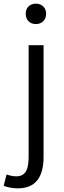

<svg xmlns="http://www.w3.org/2000/svg" viewBox="-62 -788 352 1053"><path d="M35 245C136 245 177 180 177 71V-540H95V70C95 136 82 179 27 179C7 179 -12 174 -26 169L-42 231C-24 238 4 245 35 245ZM135 -656C167 -656 191 -678 191 -713C191 -746 167 -768 135 -768C102 -768 79 -746 79 -713C79 -678 102 -656 135 -656Z"/></svg>

Font: Noto Sans CJK SC DemiLight
Style: Regular
Weight: 350
Designer: Ryoko NISHIZUKA 西塚涼子 (kana, bopomofo & ideographs); Paul D. Hunt (Latin, Greek & Cyrillic); Sandoll Communications 산돌커뮤니
Foundry: Adobe
Version: Version 2.004;hotconv 1.0.118;makeotfexe 2.5.65603